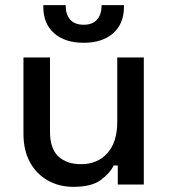

<svg xmlns="http://www.w3.org/2000/svg" viewBox="-20 -716 654 745"><path d="M265 9Q209 9 165 -16Q121 -41 96 -87Q71 -133 71 -197V-493H174V-204Q174 -140 206 -109.5Q238 -79 295 -79Q358 -79 396.5 -121.5Q435 -164 435 -244V-493H538V0H437V-74H421Q407 -44 371 -17.5Q335 9 265 9ZM305 -550Q232 -550 190 -587Q148 -624 148 -690V-696H235V-691Q235 -661 252 -640.5Q269 -620 305 -620Q340 -620 357 -640.5Q374 -661 374 -691V-696H461V-690Q461 -624 419 -587Q377 -550 305 -550Z"/></svg>

Font: Space Grotesk Light Medium
Style: Regular
Weight: 500
Version: Version 2.000